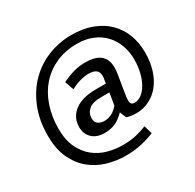

<svg xmlns="http://www.w3.org/2000/svg" viewBox="-190 -900 1346 1326"><g transform="rotate(-30 482.5 -236.5)"><path d="M559 -60Q542 -43 525 -30Q508 -17 489 -8Q470 1 448.5 5.5Q427 10 400 10Q337 10 301.5 -24.5Q266 -59 266 -113Q266 -153 282.5 -184.5Q299 -216 329 -238Q359 -260 401.5 -271Q444 -282 496 -282H576L582 -317Q583 -323 583.5 -328Q584 -333 584 -338Q584 -373 563 -387Q542 -401 505 -401Q479 -401 443 -392Q407 -383 363 -360L338 -431Q387 -455 432 -467.5Q477 -480 525 -480Q561 -480 590 -473Q619 -466 640 -450.5Q661 -435 672.5 -410Q684 -385 684 -349Q684 -329 681 -307L655 -147Q651 -124 651 -105Q651 -85 658.5 -76.5Q666 -68 683 -68Q713 -68 740 -88.5Q767 -109 787 -144.5Q807 -180 818.5 -227.5Q830 -275 830 -328Q830 -389 810.5 -442.5Q791 -496 754 -535.5Q717 -575 663 -597.5Q609 -620 540 -620Q446 -620 371.5 -586.5Q297 -553 245 -494Q193 -435 165 -353Q137 -271 137 -174Q137 -84 166.5 -23Q196 38 243 75.5Q290 113 348.5 129Q407 145 466 145Q530 145 575 134Q620 123 660 107L679 173Q637 191 578 205Q519 219 450 219Q375 219 303 198Q231 177 174.5 130.5Q118 84 83.5 10.5Q49 -63 49 -169Q49 -293 89 -390.5Q129 -488 196 -555Q263 -622 351.5 -657Q440 -692 536 -692Q629 -692 700 -665Q771 -638 820 -590Q869 -542 894 -476.5Q919 -411 919 -334Q919 -258 899.5 -196Q880 -134 845 -90.5Q810 -47 762 -23Q714 1 657 1Q633 1 612.5 -2.5Q592 -6 581 -11L561 -60ZM567 -217H502Q432 -217 401.5 -190Q371 -163 371 -122Q371 -91 391.5 -77Q412 -63 441 -63Q502 -63 551 -120Z"/></g></svg>

Font: Mukta Mahee Medium
Style: Regular
Weight: 500
Designer: Shuchita Grover, Noopur Datye, Girish Dalvi, Yashodeep Gholap
Foundry: Ek Type
Version: Version 2.538;PS 1.000;hotconv 16.6.51;makeotf.lib2.5.65220;